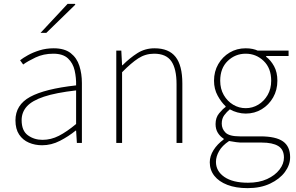

<svg xmlns="http://www.w3.org/2000/svg" viewBox="-20 -740 1532 994"><path d="M198 12Q161 12 129.5 -1.5Q98 -15 79 -43.5Q60 -72 60 -117Q60 -197 136 -238.5Q212 -280 374 -298Q375 -337 366.5 -375Q358 -413 332 -437.5Q306 -462 256 -462Q205 -462 164 -442.5Q123 -423 100 -406L84 -428Q99 -440 125 -454.5Q151 -469 185 -479.5Q219 -490 258 -490Q314 -490 346 -465Q378 -440 391 -399Q404 -358 404 -310V0H378L374 -64H372Q335 -34 290.5 -11Q246 12 198 12ZM200 -16Q244 -16 285 -37Q326 -58 374 -98V-272Q269 -260 207.5 -239.5Q146 -219 119 -189Q92 -159 92 -118Q92 -63 124.5 -39.5Q157 -16 200 -16ZM190 -570 330 -720H368L370 -716L220 -570Z M582 0V-478H608L612 -402H614Q652 -440 691.5 -465Q731 -490 780 -490Q854 -490 889 -445.5Q924 -401 924 -308V0H894V-304Q894 -384 867 -423Q840 -462 778 -462Q733 -462 696 -438Q659 -414 612 -366V0Z M1262 234Q1201 234 1157 217Q1113 200 1089.5 170Q1066 140 1066 100Q1066 68 1085.5 37Q1105 6 1138 -18V-22Q1120 -33 1108 -52Q1096 -71 1096 -98Q1096 -131 1114.5 -153.5Q1133 -176 1148 -186V-190Q1126 -210 1107 -244.5Q1088 -279 1088 -322Q1088 -370 1110 -408Q1132 -446 1169 -468Q1206 -490 1252 -490Q1272 -490 1288 -486.5Q1304 -483 1314 -478H1474V-450H1358V-446Q1382 -428 1399 -397Q1416 -366 1416 -322Q1416 -274 1394 -235.5Q1372 -197 1335 -174.5Q1298 -152 1252 -152Q1231 -152 1209 -158Q1187 -164 1170 -174Q1154 -161 1141 -143.5Q1128 -126 1128 -100Q1128 -73 1147.5 -53.5Q1167 -34 1222 -34H1328Q1408 -34 1445 -8Q1482 18 1482 74Q1482 114 1455 150.5Q1428 187 1378.5 210.5Q1329 234 1262 234ZM1252 -180Q1287 -180 1317 -198Q1347 -216 1365.5 -248Q1384 -280 1384 -322Q1384 -387 1345 -424.5Q1306 -462 1252 -462Q1198 -462 1159 -424.5Q1120 -387 1120 -322Q1120 -280 1138.5 -248Q1157 -216 1187 -198Q1217 -180 1252 -180ZM1264 206Q1321 206 1362.5 187Q1404 168 1427 138Q1450 108 1450 76Q1450 34 1420.5 16Q1391 -2 1334 -2H1224Q1220 -2 1203 -4Q1186 -6 1166 -10Q1130 14 1114 42.5Q1098 71 1098 98Q1098 146 1141.5 176Q1185 206 1264 206Z"/></svg>

Font: Source Sans 3 ExtraLight ExtraLight
Style: Regular
Weight: 250
Version: Version 3.052;hotconv 1.1.0;makeotfexe 2.6.0